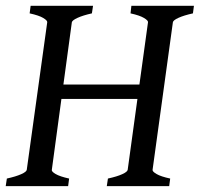

<svg xmlns="http://www.w3.org/2000/svg" viewBox="-21 -635 682 655"><path d="M292.5 -589.4Q261.7 -582.5 243.7 -574.2Q225.6 -565.9 224.1 -559.1L195.3 -346.7H454.6L483.9 -559.1Q484.9 -564.9 470.2 -573.7Q455.6 -582.5 424.3 -589.4L427.2 -615.2H640.6L637.2 -589.4Q606 -582.5 587.9 -574.2Q569.8 -565.9 568.8 -559.1L499.5 -55.7Q498.5 -49.8 513.2 -41.3Q527.8 -32.7 559.6 -25.9L556.2 0H343.3L347.2 -25.9Q378.4 -32.7 396 -40.8Q413.6 -48.8 414.6 -55.7L447.8 -297.4H188.5L155.8 -55.7Q154.3 -49.8 168.9 -41.3Q183.6 -32.7 214.8 -25.9L211.4 0H-1.5L2.4 -25.9Q33.2 -32.7 51.3 -40.8Q69.3 -48.8 70.3 -55.7L140.1 -559.1Q141.1 -564.9 126.5 -573.7Q111.8 -582.5 80.1 -589.4L83.5 -615.2H296.4Z"/></svg>

Font: Gentium Book Basic
Style: Italic
Weight: 400
Italic angle: -8°
Designer: J. Victor Gaultney and Annie Olsen
Foundry: SIL International
Version: Version 1.102; 2013; Maintenance release